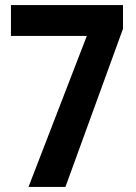

<svg xmlns="http://www.w3.org/2000/svg" viewBox="-20 -734 534 754"><path d="M92 0H237L463 -621V-714H23V-593H321Z"/></svg>

Font: Noto Sans Gujarati UI Condensed
Style: Bold
Weight: 700
Width: 3
Designer: Jelle Bosma - Monotype Design Team, Universal Thirst
Foundry: Monotype Imaging Inc.
Version: Version 2.106